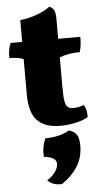

<svg xmlns="http://www.w3.org/2000/svg" viewBox="-62 -657 522 1010"><g transform="rotate(-5 199.5 -152.5)"><path d="M241 9Q162 9 121 -32Q80 -73 80 -174V-357Q64 -364 46 -366.5Q28 -369 5 -369Q5 -392 8 -410.5Q11 -429 19 -448H80V-563Q125 -568 169 -584Q213 -600 238 -620Q256 -613 263 -598.5Q270 -584 270 -550V-448H387Q387 -422 384.5 -403.5Q382 -385 377 -368Q346 -368 319.5 -363.5Q293 -359 270 -350V-186Q270 -140 274.5 -117Q279 -94 289.5 -86Q300 -78 317 -78Q329 -78 345 -81Q361 -84 374 -89Q389 -67 389 -25Q367 -10 326 -0.5Q285 9 241 9ZM283 37Q312 45 324.5 64Q337 83 337 121Q337 185 306.5 232.5Q276 280 224 315Q176 318 148 289Q179 268 193 246.5Q207 225 207 207Q207 171 141 164Q139 138 143 114.5Q147 91 157 68Q197 67 229 59.5Q261 52 283 37Z"/></g></svg>

Font: Vollkorn Black
Style: Regular
Weight: 900
Designer: Friedrich Althausen
Foundry: Friedrich Althausen
Version: Version 5.000